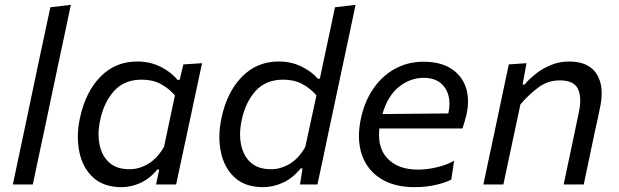

<svg xmlns="http://www.w3.org/2000/svg" viewBox="-20 -762 2556 793"><path d="M33 0Q44.5 -55 55.5 -106.5Q66.5 -158 79.5 -219L137 -493Q150.5 -555.5 163 -615Q175.5 -674.5 188 -732L272.5 -742Q260 -681.5 247 -620.5Q234 -559.5 220 -494L162 -219Q148.5 -156.5 137.8 -105.8Q127 -55 115.5 0Z M624.5 0 629.5 -23 637.5 -61.5H629.5Q598 -23.5 559.5 -6.2Q521 11 482 11Q408.5 11 365 -28.8Q321.5 -68.5 308 -133.5Q301.5 -164 301.5 -196.5Q301.5 -233.5 310 -273.5Q332.5 -381 394.2 -444.5Q456 -508 546.5 -508Q600 -508 643.8 -486Q687.5 -464 713 -432H722L737.5 -496L814.5 -501Q801.5 -442 790 -386.5Q778 -330.5 765 -269L713 -26.5Q710 -13 707.5 0ZM515 -63Q554.5 -63 592 -85.2Q629.5 -107.5 657.5 -155.5L702.5 -368Q677.5 -397 644 -415Q610.5 -433 565.5 -433Q492.5 -433 450.5 -385.5Q408.5 -338 394 -266.5Q387 -235 387 -206.5Q387 -185 391 -165.5Q400 -119 430.8 -91Q461.5 -63 515 -63Z M1066.5 11Q993 11 949.5 -28.8Q906 -68.5 892.5 -133.5Q886 -164 886 -196.5Q886 -233.5 894.5 -273.5Q917 -381 978.8 -444.5Q1040.5 -508 1131 -508Q1183 -508 1225.2 -487.2Q1267.5 -466.5 1292.5 -437H1301L1313 -494Q1326 -555.5 1339 -615.5Q1351.5 -675 1363.5 -732L1448.5 -742Q1435.5 -681.5 1423 -620.5Q1410 -559.5 1396 -494L1337.5 -219Q1324.5 -156.5 1313.8 -106Q1303 -55.5 1291 0H1219L1229.5 -66.5H1222Q1189 -26 1148.5 -7.5Q1108 11 1066.5 11ZM1099.5 -63Q1139 -63 1176.5 -85.2Q1214 -107.5 1241 -155.5L1287 -368Q1262 -397 1228.5 -415Q1195 -433 1150 -433Q1077 -433 1035 -385.5Q993 -338 978.5 -266.5Q971.5 -235 971.5 -206.5Q971.5 -185 975.5 -165.5Q984.5 -119 1015.2 -91Q1046 -63 1099.5 -63Z M1692 11Q1608.5 11 1552.5 -24.2Q1496.5 -59.5 1474.5 -123Q1462.5 -158 1462.5 -199.5Q1462.5 -233.5 1470.5 -271.5Q1485.5 -343 1522 -396Q1558.5 -449 1611.5 -478Q1664.5 -507 1729 -507Q1800 -507 1844.5 -477.8Q1889 -448.5 1905 -398.5Q1913 -372.5 1913 -343.5Q1913 -316 1906 -286Q1903 -272.5 1898.5 -258Q1894 -243.5 1890 -231.5H1547Q1545.5 -217.5 1545.5 -204Q1545.5 -144 1581 -107Q1624 -61.5 1706.5 -61.5Q1743 -61.5 1783.2 -70.8Q1823.5 -80 1855.5 -98L1844 -20.5Q1825.5 -9.5 1783.2 0.8Q1741 11 1692 11ZM1729.5 -440.5Q1675 -440.5 1628.5 -404Q1582 -367.5 1559.5 -291L1831.5 -293.5L1832 -295Q1836.5 -315.5 1836.5 -334Q1836.5 -371 1818 -399Q1790.5 -440.5 1729.5 -440.5Z M1976.5 0Q1988 -55 1999 -107Q2010 -158 2023 -219L2033.5 -269Q2043.5 -317 2055.8 -375.2Q2068 -433.5 2081.5 -496L2154.5 -501L2138.5 -413H2147Q2164.5 -434.5 2192 -456.5Q2219.5 -478.5 2254.8 -493.2Q2290 -508 2330 -508Q2412 -508 2444.5 -456Q2465 -423.5 2465 -376.5Q2465 -348 2457.5 -314.5Q2453 -293.5 2448.5 -270.5Q2443.5 -247.5 2437 -219Q2424.5 -158 2413.5 -107Q2402.5 -55.5 2391 0H2308Q2320 -55.5 2330.5 -106.5Q2341 -157 2353.5 -215.5L2370.5 -297Q2376.5 -325 2376.5 -347.5Q2376.5 -375.5 2367 -395Q2350 -430 2292 -430Q2243 -430 2204 -401.2Q2165 -372.5 2129.5 -331L2105 -216Q2092.5 -156.5 2081.5 -105.8Q2070.5 -55 2059 0Z"/></svg>

Font: Heraclito
Style: Italic
Weight: 400
Italic angle: -12°
Designer: Kostas Bartsokas (font) & Cristiano Sobral (main changes)
Foundry: Kostas Bartsokas (font) & Cristiano Sobral (main changes)
Version: Version 1.00;July 8, 2020;FontCreator 13.0.0.2655 64-bit